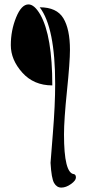

<svg xmlns="http://www.w3.org/2000/svg" viewBox="-20 -461 423 870"><path d="M217 -74Q133 -74 81 -132Q29 -190 29 -256.5Q29 -323 53 -382Q77 -441 109 -441Q136 -441 163 -394Q217 -298 217 -74ZM209 277Q213 347 225 368Q237 389 258 389Q279 389 301.5 373Q324 357 324 343.5Q324 330 315 328Q270 324 270 148Q270 82 283.5 -49.5Q297 -181 297 -235Q297 -329 267 -378.5Q237 -428 160 -428Q230 -336 230 -81Q230 15 219.5 144Q209 273 209 277Z"/></svg>

Font: Dr Sugiyama
Style: Regular
Weight: 400
Designer: Alejandro Paul
Foundry: Alejandro Paul
Version: Version 1.000